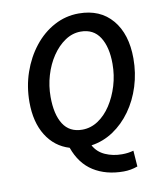

<svg xmlns="http://www.w3.org/2000/svg" viewBox="-91 -739 829 981"><g transform="rotate(-10 323.5 -248.5)"><path d="M300 -78Q344 -78 382 -103Q420 -128 448.5 -171.5Q477 -215 493.5 -269.5Q510 -324 510 -383Q510 -470 477 -521.5Q444 -573 378 -573Q335 -573 297 -547.5Q259 -522 230 -479Q201 -436 185 -382Q169 -328 169 -271Q169 -180 201.5 -129Q234 -78 300 -78ZM471 169Q380 169 315 128Q250 87 220 2Q144 -21 101 -90Q58 -159 58 -263Q58 -344 83 -416.5Q108 -489 152.5 -545.5Q197 -602 256.5 -634Q316 -666 384 -666Q495 -666 557.5 -592Q620 -518 620 -391Q620 -316 598.5 -247.5Q577 -179 538 -124.5Q499 -70 446.5 -35Q394 0 332 9Q352 46 391.5 63.5Q431 81 478 81Q495 81 509.5 79Q524 77 538 73L544 156Q508 169 471 169Z"/></g></svg>

Font: Source Sans Pro SemiBold
Style: Italic
Weight: 600
Italic angle: -11°
Designer: Paul D. Hunt
Foundry: Adobe Systems Incorporated
Version: Version 1.095;hotconv 1.0.109;makeotfexe 2.5.65596